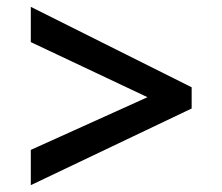

<svg xmlns="http://www.w3.org/2000/svg" viewBox="-20 -604 650 561"><path d="M70 -166V-63L540 -287V-349L70 -584V-481L411 -320Z"/></svg>

Font: Noto Sans Bengali SemiBold
Style: Regular
Weight: 600
Designer: Jelle Bosma - Monotype Design Team
Foundry: Monotype Imaging Inc.
Version: Version 2.003